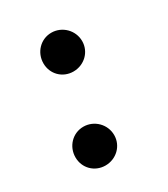

<svg xmlns="http://www.w3.org/2000/svg" viewBox="-99 -295 296 339"><g transform="rotate(-30 49.0 -125.5)"><path d="M16 -211C16 -189 33 -172 55 -172C77 -172 95 -189 95 -211C95 -233 77 -251 55 -251C33 -251 16 -233 16 -211ZM-18 -39C-18 -17 -1 0 21 0C43 0 61 -17 61 -39C61 -61 43 -79 21 -79C-1 -79 -18 -61 -18 -39Z"/></g></svg>

Font: Marck Script
Style: Regular
Weight: 400
Designer: Denis Masharov, Marck Fogel
Foundry: Denis Masharov
Version: Version 1.002